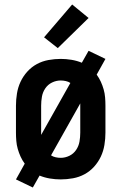

<svg xmlns="http://www.w3.org/2000/svg" viewBox="-20 -790 540 854"><path d="M126 44 51 8 90 -62Q79 -77 71.5 -93.5Q64 -110 59 -127.5Q54 -145 52.5 -163.5Q51 -182 51 -200V-320Q51 -347 55.5 -374.5Q60 -402 71.5 -426.5Q83 -451 101.5 -471.5Q120 -492 144 -505Q168 -518 195.5 -523Q223 -528 250 -528Q274 -528 298 -524Q322 -520 344 -511L374 -564L449 -528L410 -458Q421 -443 428.5 -426.5Q436 -410 441 -392.5Q446 -375 447.5 -356.5Q449 -338 449 -320V-200Q449 -173 444.5 -145.5Q440 -118 428.5 -93.5Q417 -69 398.5 -48.5Q380 -28 356 -15Q332 -2 304.5 3Q277 8 250 8Q226 8 202 4Q178 0 156 -9ZM163 -190 293 -421Q284 -427 272.5 -429.5Q261 -432 250 -432Q230 -432 211.5 -423Q193 -414 181.5 -397Q170 -380 166.5 -360Q163 -340 163 -320ZM250 -88Q270 -88 288.5 -97Q307 -106 318.5 -123Q330 -140 333.5 -160Q337 -180 337 -200V-330L207 -99Q216 -93 227.5 -90.5Q239 -88 250 -88ZM237 -576 176 -624 301 -770 374 -710Z"/></svg>

Font: Iosevka Term Curly
Style: Bold
Weight: 700
Designer: Belleve Invis
Foundry: Belleve Invis
Version: Version 32.3.0